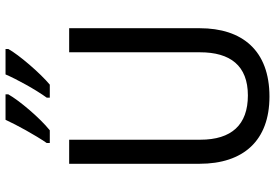

<svg xmlns="http://www.w3.org/2000/svg" viewBox="-170 -814 994 694"><g transform="rotate(-90 327.0 -467.0)"><path d="M497 -934V-944H405C388 -904 350 -835 321 -795V-784H368C410 -819 476 -896 497 -934ZM333 -934V-944H241C222 -903 186 -837 157 -795V-784H203C249 -821 311 -895 333 -934ZM572 -242V-714H485V-241C485 -132 437 -68 329 -68C223 -68 169 -127 169 -240V-714H82V-243C82 -84 166 10 325 10C492 10 572 -89 572 -242Z"/></g></svg>

Font: Noto Sans Lao UI SemCond
Style: Regular
Weight: 400
Width: 4
Designer: Monotype Design Team
Foundry: Monotype Imaging Inc.
Version: Version 2.000